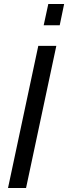

<svg xmlns="http://www.w3.org/2000/svg" viewBox="-20 -938 340 958"><path d="M198 -812 221 -918H300L278 -812ZM171 -709H261L110 0H20Z"/></svg>

Font: Raleway-v4020 Medium
Style: Italic
Weight: 500
Italic angle: -12°
Designer: Matt McInerney, Pablo Impallari, Rodrigo Fuenzalida
Foundry: Matt McInerney, Pablo Impallari, Rodrigo Fuenzalida
Version: Version 4.020;PS 004.020;hotconv 1.0.88;makeotf.lib2.5.64775